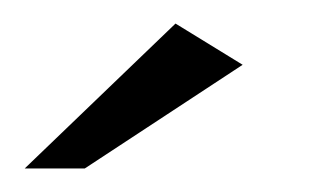

<svg xmlns="http://www.w3.org/2000/svg" viewBox="-20 -603 277 163"><path d="M1 -460 129 -583 186 -548 52 -460Z"/></svg>

Font: Genos Thin SemiBold
Style: Regular
Weight: 600
Version: Version 1.010